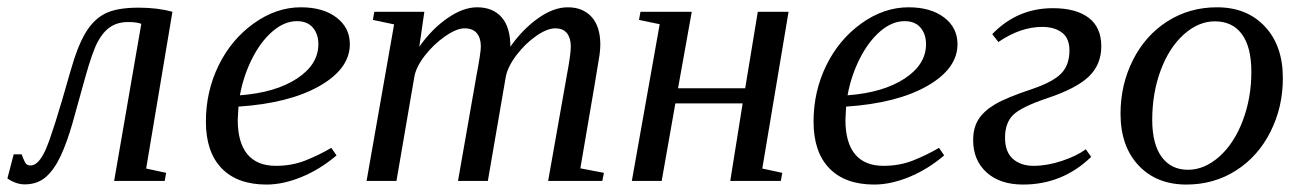

<svg xmlns="http://www.w3.org/2000/svg" viewBox="-67 -491 3531 521"><path d="M0 9.3Q-23.4 9.3 -46.9 -6.8L-29.8 -72.3H-8.3Q0 -49.8 4.4 -45.9Q8.8 -42 16.1 -42Q37.6 -42 56.9 -85Q76.2 -127.9 123.5 -295.4Q143.1 -365.2 165 -401.9Q187 -438.5 218.5 -454.3Q250 -470.2 309.1 -470.2Q360.8 -470.2 400.9 -459L329.6 -33.7L383.8 -22L379.9 0H242.7L316.4 -426.3Q304.7 -431.2 280.8 -431.2Q252 -431.2 232.2 -417.7Q212.4 -404.3 198 -377.2Q183.6 -350.1 164.6 -282.2Q145.5 -212.4 130.1 -158.2Q114.7 -104 97.2 -66.9Q79.6 -29.8 56.9 -10.3Q34.2 9.3 0 9.3Z M882.3 -371.1Q882.3 -304.7 800.3 -257.8Q718.3 -210.9 580.1 -201.7L578.1 -166Q578.1 -104 604.2 -72.5Q630.4 -41 681.6 -41Q725.6 -41 762.7 -55.9Q799.8 -70.8 832 -89.8L846.2 -69.3Q801.3 -31.2 751.2 -10.7Q701.2 9.8 656.2 9.8Q577.1 9.8 534.4 -34.4Q491.7 -78.6 491.7 -161.1Q491.7 -242.7 526.1 -313.2Q560.5 -383.8 621.6 -427.5Q682.6 -471.2 749.5 -471.2Q809.6 -471.2 845.9 -443.6Q882.3 -416 882.3 -371.1ZM584 -232.4Q680.7 -239.7 738.8 -277.8Q796.9 -315.9 796.9 -371.1Q796.9 -398.4 782 -416Q767.1 -433.6 738.8 -433.6Q704.6 -433.6 672.4 -405.8Q640.1 -377.9 616.7 -331.1Q593.3 -284.2 584 -232.4Z M1317.9 -364.3Q1351.1 -411.6 1393.1 -441.4Q1435.1 -471.2 1473.6 -471.2Q1514.6 -471.2 1538.3 -445.1Q1562 -418.9 1562 -369.6Q1562 -358.9 1559.8 -341.6Q1557.6 -324.2 1507.8 -34.2L1571.8 -22L1567.4 0H1420.4L1470.7 -284.2Q1481.9 -343.3 1481.9 -365.2Q1481.9 -387.2 1471.7 -400.6Q1461.4 -414.1 1439.5 -414.1Q1418 -414.1 1388.2 -393.6Q1358.4 -373 1334.2 -341.1Q1310.1 -309.1 1305.2 -281.2L1256.8 0H1175.8L1225.6 -284.2Q1237.8 -348.1 1237.8 -365.2Q1237.8 -387.2 1227.1 -400.6Q1216.3 -414.1 1193.4 -414.1Q1171.9 -414.1 1140.6 -392.3Q1109.4 -370.6 1085.4 -339.6Q1061.5 -308.6 1057.1 -281.2L1008.8 0H927.7L1002.4 -424.8L944.8 -437L948.7 -459H1084.5L1070.8 -364.3Q1105 -412.6 1147.5 -441.9Q1189.9 -471.2 1227.5 -471.2Q1270.5 -471.2 1294.2 -444.1Q1317.9 -417 1317.9 -364.3Z M2072.8 -459 2001.5 -33.7 2055.7 -22 2051.8 0H1914.6L1948.2 -210.4H1765.6L1728.5 0H1647.5L1723.1 -425.3L1667 -437L1670.9 -459H1810.1L1772.9 -251.5H1955.1L1989.3 -459Z M2531.2 -371.1Q2531.2 -304.7 2449.2 -257.8Q2367.2 -210.9 2229 -201.7L2227.1 -166Q2227.1 -104 2253.2 -72.5Q2279.3 -41 2330.6 -41Q2374.5 -41 2411.6 -55.9Q2448.7 -70.8 2481 -89.8L2495.1 -69.3Q2450.2 -31.2 2400.1 -10.7Q2350.1 9.8 2305.2 9.8Q2226.1 9.8 2183.3 -34.4Q2140.6 -78.6 2140.6 -161.1Q2140.6 -242.7 2175 -313.2Q2209.5 -383.8 2270.5 -427.5Q2331.5 -471.2 2398.4 -471.2Q2458.5 -471.2 2494.9 -443.6Q2531.2 -416 2531.2 -371.1ZM2232.9 -232.4Q2329.6 -239.7 2387.7 -277.8Q2445.8 -315.9 2445.8 -371.1Q2445.8 -398.4 2430.9 -416Q2416 -433.6 2387.7 -433.6Q2353.5 -433.6 2321.3 -405.8Q2289.1 -377.9 2265.6 -331.1Q2242.2 -284.2 2232.9 -232.4Z M2921.4 -365.2Q2921.4 -315.9 2887.7 -283.4Q2854 -251 2774.9 -224.6Q2704.1 -200.7 2682.1 -179Q2660.2 -157.2 2660.2 -117.7Q2660.2 -78.6 2681.6 -59.8Q2703.1 -41 2737.8 -41Q2773.9 -41 2814 -54.2Q2854 -67.4 2879.4 -85.9L2894 -65.4Q2816.4 9.8 2709 9.8Q2646.5 9.8 2610.1 -23.2Q2573.7 -56.2 2573.7 -110.8Q2573.7 -144 2587.9 -166.7Q2602.1 -189.5 2632.8 -207.8Q2663.6 -226.1 2733.9 -249.5Q2791 -269 2813 -292Q2835 -314.9 2835 -354Q2835 -387.2 2814.7 -402.6Q2794.4 -418 2761.2 -418Q2702.1 -418 2642.1 -377L2625.5 -398.4Q2693.4 -468.8 2790 -468.8Q2852.5 -468.8 2887 -442.9Q2921.4 -417 2921.4 -365.2Z M3059.6 -166Q3059.6 -100.1 3085.2 -65.2Q3110.8 -30.3 3156.7 -30.3Q3201.2 -30.3 3241.5 -65.9Q3281.7 -101.6 3305.2 -163.3Q3328.6 -225.1 3328.6 -295.9Q3328.6 -363.3 3303 -398.2Q3277.3 -433.1 3229.5 -433.1Q3185.1 -433.1 3145.3 -397.5Q3105.5 -361.8 3082.5 -300Q3059.6 -238.3 3059.6 -166ZM3152.3 9.8Q3071.3 9.8 3022.5 -42.2Q2973.6 -94.2 2973.6 -182.6Q2973.6 -261.2 3007.3 -328.1Q3041 -395 3100.8 -433.1Q3160.6 -471.2 3235.4 -471.2Q3316.4 -471.2 3365.2 -419.2Q3414.1 -367.2 3414.1 -278.8Q3414.1 -200.2 3380.4 -133.3Q3346.7 -66.4 3286.9 -28.3Q3227.1 9.8 3152.3 9.8Z"/></svg>

Font: Liberation Serif
Style: Italic
Weight: 400
Italic angle: -16.333°
Designer: Steve Matteson
Foundry: Ascender Corporation
Version: Version 2.1.5